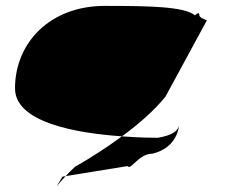

<svg xmlns="http://www.w3.org/2000/svg" viewBox="-20 -574 766 652"><path d="M31 -274C31 -158 238 -122 394 -111C453 -154 506 -201 542 -246L682 -504C689 -504 657 -512 657 -522C657 -533 650 -530 642 -522C606 -552 485 -554 336 -554C149 -554 31 -428 31 -274ZM192 26C163 76 167 62 203 24ZM203 24 413 -10C425 6 450 -52 497 -52C532 -60 578 -84 588 -146C580 -124 557 -113 515 -106C492 -106 447 -107 394 -111C341 -72 285 -36 235 -8C222 4 211 15 203 24Z"/></svg>

Font: Ampere
Style: Ext
Weight: 400
Version: Version 1